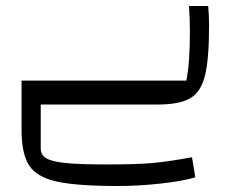

<svg xmlns="http://www.w3.org/2000/svg" viewBox="-20 -349 804 641"><path d="M116 0V147Q116 169 135.5 180Q155 191 201.5 195.5Q248 200 338 200Q434 200 486.5 195.5Q539 191 621 176L632 243Q589 256 515 264Q441 272 374 272Q236 272 169 257Q102 242 77 203Q52 164 52 85V-80H602Q614 -136 614 -244Q614 -284 611 -329H675Q678 -295 678 -265Q678 -152 664.5 -97Q651 -42 615 -21Q579 0 505 0Z"/></svg>

Font: Changa Light
Style: Regular
Weight: 300
Designer: Eduardo Rodriguez Tunni
Foundry: Eduardo Rodriguez Tunni
Version: Version 2.002; ttfautohint (v1.5) -l 8 -r 50 -G 110 -x 14 -H